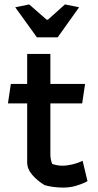

<svg xmlns="http://www.w3.org/2000/svg" viewBox="-20 -840 443 869"><path d="M49 -807 112 -820 191 -751H197L274 -820L338 -807L241 -671H147ZM182 -2Q149 -22 126 -48.5Q103 -75 103 -106V-372H16L29 -460H103V-596H208V-460H365L352 -372H208V-141Q208 -120 216 -98Q240 -90 263 -90Q283 -90 308 -96Q333 -102 354 -112L376 -20Q354 -8 325.5 0.5Q297 9 267 9Q221 9 182 -2Z"/></svg>

Font: Athiti SemiBold
Style: Regular
Weight: 600
Designer: CadsonDemak Team
Foundry: CadsonDemak
Version: Version 1.033